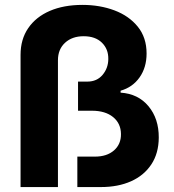

<svg xmlns="http://www.w3.org/2000/svg" viewBox="-20 -757 704 777"><path d="M63.2 0V-535.2Q63.2 -598 94.3 -643.3Q125.4 -688.6 181.6 -712.9Q237.9 -737.2 313.6 -737.2Q384.2 -737.2 443.2 -715Q502.1 -692.8 537.6 -649Q573.2 -605.1 573.2 -540.5Q573.2 -484 544.9 -443.9Q516.7 -403.8 468 -389.9V-382.1Q539.1 -377.5 581 -327.1Q622.9 -276.6 622.5 -200.3Q622.2 -136.7 592.5 -91.8Q562.9 -46.9 510.3 -23.4Q457.7 0 388.5 0H293V-123.2H364.3Q412.6 -123.2 441.4 -148.4Q470.2 -173.7 469.5 -214.8Q469.1 -257.5 437.7 -283.2Q406.2 -308.9 351.9 -308.9H295.8V-426.8H333.5Q372.2 -426.8 395.1 -454Q418 -481.2 418.3 -518.1Q419 -558.2 392.4 -584.3Q365.8 -610.4 318.5 -610.4Q272 -610.4 243.3 -584Q214.5 -557.5 214.5 -513.1V0Z"/></svg>

Font: Inter Zeller
Style: Bold
Weight: 700
Designer: Rasmus Andersson; Joe Bland
Foundry: zeller
Version: Version 3.015;git-dec3a8cb1